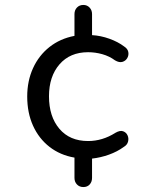

<svg xmlns="http://www.w3.org/2000/svg" viewBox="-20 -634 640 776"><path d="M317 122Q301 122 291 111.5Q281 101 281 85V3Q223 -7 180 -40.5Q137 -74 113.5 -126Q90 -178 90 -244Q90 -307 113.5 -358.5Q137 -410 180 -444Q223 -478 281 -489V-577Q281 -593 291 -603.5Q301 -614 317 -614Q332 -614 342 -603.5Q352 -593 352 -577V-492Q387 -490 422 -477.5Q457 -465 482 -446Q496 -437 498.5 -424Q501 -411 494.5 -399.5Q488 -388 475 -384Q462 -380 445 -390Q422 -407 393.5 -415Q365 -423 336 -423Q263 -423 220.5 -374Q178 -325 178 -245Q178 -163 220 -113.5Q262 -64 336 -64Q394 -64 446 -97Q465 -108 477.5 -103.5Q490 -99 495.5 -87Q501 -75 497.5 -61.5Q494 -48 480 -40Q454 -21 420.5 -9Q387 3 352 7V85Q352 101 342.5 111.5Q333 122 317 122Z"/></svg>

Font: Chiron GoRound TC N
Style: Regular
Weight: 350
Designer: Ryoko NISHIZUKA 西塚涼子 (kana, bopomofo & ideographs); Paul D. Hunt (Latin, Greek & Cyrillic); Sandoll Communications 산돌커뮤니
Foundry: Adobe
Version: Version 1.000;hotconv 1.1.1;makeotfexe 2.6.0